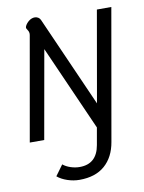

<svg xmlns="http://www.w3.org/2000/svg" viewBox="-104 -789 844 1126"><g transform="rotate(-10 318.0 -226.0)"><path d="M146 222 192 159Q210 174 237 183Q264 192 291 192Q393 192 412 83L430 -19L206 -525L113 0H27L136 -619Q137 -622 137 -628Q137 -641 129.5 -651.5Q122 -662 122 -667Q122 -672 125 -678Q133 -694 149 -706Q165 -718 183 -718Q194 -718 203.5 -712Q213 -706 217 -696L455 -158L550 -700H636L499 80Q484 168 428 217Q372 266 277 266Q241 266 205.5 254Q170 242 146 222Z"/></g></svg>

Font: Niramit
Style: Italic
Weight: 400
Italic angle: -10°
Version: Version 1.000; ttfautohint (v1.6)